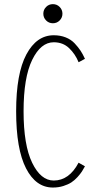

<svg xmlns="http://www.w3.org/2000/svg" viewBox="-20 -872 490 904"><path d="M261 -775.8Q248 -762.5 229 -762.5Q210 -762.5 197 -775.8Q184 -789 184 -807.5Q184 -826 197 -839.2Q210 -852.5 229 -852.5Q248 -852.5 261 -839.2Q274 -826 274 -807.5Q274 -789 261 -775.8ZM229 11Q149 11 102.5 -79.5Q56 -170 56 -348Q56 -525.5 104.2 -615.8Q152.5 -706 233 -706Q264 -706 289.2 -696Q314.5 -686 331.8 -667.5Q349 -649 359.5 -633Q370 -617 380 -595L350 -579Q334.5 -617.5 305.5 -645.2Q276.5 -673 233 -673Q172 -673 131.5 -590Q91 -507 91 -348Q91 -189 131.5 -105.5Q172 -22 233 -22Q305.5 -22 350 -106L380 -89Q372.5 -75 365.5 -64.2Q358.5 -53.5 344.8 -38.2Q331 -23 316 -13.2Q301 -3.5 278.2 3.8Q255.5 11 229 11Z"/></svg>

Font: League Mono Condensed Thin
Style: Regular
Weight: 100
Width: 1
Designer: Tyler Finck
Foundry: The League of Moveable Type / Tyler Finck
Version: Version 2.210